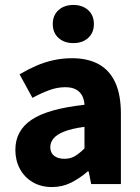

<svg xmlns="http://www.w3.org/2000/svg" viewBox="-20 -743 567 775"><path d="M190 12Q145 12 111.5 -8Q78 -28 60 -62Q42 -96 42 -138Q42 -216 108 -260Q174 -304 321 -320Q320 -341 311.5 -357Q303 -373 286.5 -382Q270 -391 243 -391Q212 -391 180 -379.5Q148 -368 111 -348L59 -443Q91 -462 125 -477Q159 -492 195.5 -500Q232 -508 271 -508Q335 -508 379 -483.5Q423 -459 445.5 -409.5Q468 -360 468 -284V0H348L338 -51H334Q303 -24 267.5 -6Q232 12 190 12ZM240 -102Q265 -102 283.5 -113.5Q302 -125 321 -144V-231Q269 -224 239 -212Q209 -200 196 -184Q183 -168 183 -149Q183 -126 198.5 -114Q214 -102 240 -102ZM276 -569Q239 -569 216 -590Q193 -611 193 -646Q193 -681 216 -702Q239 -723 276 -723Q313 -723 336 -702Q359 -681 359 -646Q359 -611 336 -590Q313 -569 276 -569Z"/></svg>

Font: Mada
Style: Bold
Weight: 700
Designer: Khaled Hosny
Version: Version 1.5